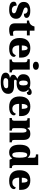

<svg xmlns="http://www.w3.org/2000/svg" viewBox="2000 -2817 1050 5090"><g transform="rotate(90 2525.0 -272.0)"><path d="M243 10Q159 10 111.5 -6Q64 -22 44.5 -49.5Q25 -77 25 -109Q25 -153 56 -170.5Q87 -188 130 -188Q130 -119 162.5 -90Q195 -61 246 -61Q294 -61 313.5 -78Q333 -95 333 -117Q333 -146 304 -163Q275 -180 213 -197Q122 -223 76.5 -262.5Q31 -302 31 -378Q31 -467 95.5 -508.5Q160 -550 266 -550Q335 -550 376.5 -535.5Q418 -521 436.5 -499Q455 -477 455 -453Q455 -417 429 -399Q403 -381 346 -381Q346 -430 318 -455.5Q290 -481 249 -481Q218 -481 198 -469Q178 -457 178 -432Q178 -404 202.5 -387.5Q227 -371 297 -350Q351 -334 392 -313Q433 -292 455.5 -259.5Q478 -227 478 -174Q478 -92 419 -41Q360 10 243 10Z M766 10Q689 10 643.5 -26Q598 -62 598 -150V-460H524V-519Q567 -519 595 -535.5Q623 -552 637 -568Q651 -582 663.5 -606Q676 -630 683 -661H793V-536H919V-460H793V-170Q793 -130 804.5 -111Q816 -92 852 -92Q872 -92 892 -95Q912 -98 928 -102V-22Q910 -13 869 -1.5Q828 10 766 10Z M1266 10Q1124 10 1055.5 -62.5Q987 -135 987 -266Q987 -407 1057 -479Q1127 -551 1254 -551Q1372 -551 1439.5 -489.5Q1507 -428 1507 -309V-254H1183Q1185 -160 1218.5 -117Q1252 -74 1316 -74Q1367 -74 1397.5 -100Q1428 -126 1444 -166Q1463 -161 1475.5 -148Q1488 -135 1488 -115Q1488 -85 1466 -56Q1444 -27 1395.5 -8.5Q1347 10 1266 10ZM1316 -325Q1316 -399 1302.5 -438.5Q1289 -478 1259 -478Q1227 -478 1206 -439Q1185 -400 1185 -325Z M1723 -619Q1678 -619 1647.5 -639.5Q1617 -660 1617 -698Q1617 -739 1647.5 -758Q1678 -777 1723 -777Q1766 -777 1798 -758Q1830 -739 1830 -698Q1830 -660 1798 -639.5Q1766 -619 1723 -619ZM1556 0V-61H1568Q1597 -61 1614 -77Q1631 -93 1631 -135V-409Q1631 -446 1613 -460.5Q1595 -475 1568 -475H1549V-536H1825V-131Q1825 -91 1842.5 -76Q1860 -61 1888 -61H1899V0Z M2159 233Q1906 233 1906 103Q1906 56 1944.5 25Q1983 -6 2048 -10Q2017 -21 1989.5 -41Q1962 -61 1962 -98Q1962 -133 1991.5 -158.5Q2021 -184 2069 -208Q2019 -222 1983.5 -260Q1948 -298 1948 -366Q1948 -455 2004.5 -503Q2061 -551 2182 -551Q2222 -551 2252 -545.5Q2282 -540 2310 -527Q2335 -554 2361 -570.5Q2387 -587 2427 -587Q2462 -587 2480.5 -568.5Q2499 -550 2499 -524Q2499 -498 2482 -478Q2465 -458 2421 -458Q2421 -485 2408 -495Q2395 -505 2385 -505Q2374 -505 2366 -502Q2358 -499 2352 -497Q2378 -477 2395.5 -446Q2413 -415 2413 -371Q2413 -289 2357.5 -238Q2302 -187 2182 -187Q2172 -187 2152 -188Q2132 -189 2124 -191Q2114 -188 2103.5 -174.5Q2093 -161 2093 -146Q2093 -131 2106 -125Q2119 -119 2136 -119H2256Q2468 -119 2468 37Q2468 128 2392 180.5Q2316 233 2159 233ZM2180 -254Q2208 -254 2221.5 -269Q2235 -284 2239.5 -309.5Q2244 -335 2244 -365Q2244 -396 2239.5 -423Q2235 -450 2221.5 -466.5Q2208 -483 2180 -483Q2153 -483 2139 -466Q2125 -449 2120 -422Q2115 -395 2115 -364Q2115 -320 2127.5 -287Q2140 -254 2180 -254ZM2162 165Q2236 165 2278 144.5Q2320 124 2320 84Q2320 65 2304.5 50.5Q2289 36 2255 36H2126Q2112 36 2094.5 42Q2077 48 2064.5 63Q2052 78 2052 104Q2052 138 2085 151.5Q2118 165 2162 165Z M2816 10Q2674 10 2605.5 -62.5Q2537 -135 2537 -266Q2537 -407 2607 -479Q2677 -551 2804 -551Q2922 -551 2989.5 -489.5Q3057 -428 3057 -309V-254H2733Q2735 -160 2768.5 -117Q2802 -74 2866 -74Q2917 -74 2947.5 -100Q2978 -126 2994 -166Q3013 -161 3025.5 -148Q3038 -135 3038 -115Q3038 -85 3016 -56Q2994 -27 2945.5 -8.5Q2897 10 2816 10ZM2866 -325Q2866 -399 2852.5 -438.5Q2839 -478 2809 -478Q2777 -478 2756 -439Q2735 -400 2735 -325Z M3108 0V-61H3112Q3146 -61 3163.5 -73Q3181 -85 3181 -128V-412Q3181 -453 3165.5 -464Q3150 -475 3117 -475H3113V-536H3359L3372 -472H3377Q3396 -503 3429 -527Q3462 -551 3528 -551Q3608 -551 3649 -506Q3690 -461 3690 -360V-131Q3690 -85 3702.5 -73Q3715 -61 3749 -61H3753V0H3496V-317Q3496 -381 3485 -416Q3474 -451 3442 -451Q3417 -451 3402.5 -430Q3388 -409 3382 -375Q3376 -341 3376 -301V-125Q3376 -85 3391 -73Q3406 -61 3439 -61H3443V0Z M4020 10Q3923 10 3869.5 -56.5Q3816 -123 3816 -267Q3816 -412 3869 -480.5Q3922 -549 4017 -549Q4072 -549 4104.5 -530Q4137 -511 4158 -482H4163Q4162 -505 4161.5 -536Q4161 -567 4161 -596V-641Q4161 -680 4137.5 -689.5Q4114 -699 4081 -699H4073V-760H4356V-143Q4356 -96 4373.5 -78.5Q4391 -61 4428 -61H4436V0H4216L4181 -69H4175Q4153 -32 4116 -11Q4079 10 4020 10ZM4082 -73Q4128 -73 4144.5 -121.5Q4161 -170 4161 -270Q4161 -365 4144.5 -416.5Q4128 -468 4083 -468Q4044 -468 4028 -416.5Q4012 -365 4012 -269Q4012 -171 4028 -122Q4044 -73 4082 -73Z M4772 10Q4630 10 4561.5 -62.5Q4493 -135 4493 -266Q4493 -407 4563 -479Q4633 -551 4760 -551Q4878 -551 4945.5 -489.5Q5013 -428 5013 -309V-254H4689Q4691 -160 4724.5 -117Q4758 -74 4822 -74Q4873 -74 4903.5 -100Q4934 -126 4950 -166Q4969 -161 4981.5 -148Q4994 -135 4994 -115Q4994 -85 4972 -56Q4950 -27 4901.5 -8.5Q4853 10 4772 10ZM4822 -325Q4822 -399 4808.5 -438.5Q4795 -478 4765 -478Q4733 -478 4712 -439Q4691 -400 4691 -325Z"/></g></svg>

Font: Noto Serif Myanmar Black
Style: Regular
Weight: 900
Designer: Ben Mitchell and the Monotype Design Team
Foundry: Monotype Imaging Inc.
Version: Version 2.106; ttfautohint (v1.8.4.7-5d5b)